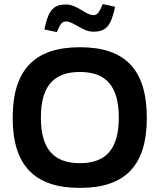

<svg xmlns="http://www.w3.org/2000/svg" viewBox="-20 -910 766 939"><path d="M371 9C152 9 42 -98 42 -333C42 -572 152 -679 371 -679C591 -679 698 -571 698 -333C698 -99 591 9 371 9ZM180 -335C180 -183 241 -112 371 -112C500 -112 561 -183 561 -335C561 -487 500 -558 371 -558C241 -558 180 -487 180 -335ZM197 -766 258 -753C275 -795 284 -805 303 -805C341 -805 383 -755 436 -755C502 -755 523 -786 543 -877L482 -890C465 -846 454 -836 437 -836C399 -836 358 -888 303 -888C244 -888 217 -864 197 -766Z"/></svg>

Font: LT Wave Alt Bold
Style: Regular
Weight: 700
Designer: Daniel Lyons
Version: Version 2.5 (Glyphs App)